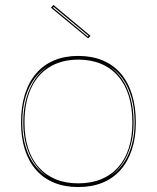

<svg xmlns="http://www.w3.org/2000/svg" viewBox="-20 -741 634 776"><path d="M296 -515Q351 -515 394.5 -497Q438 -479 468 -444Q498 -409 513.5 -359Q529 -309 529 -246Q529 -185 513 -136.5Q497 -88 467 -54Q437 -20 394 -2.5Q351 15 296 15Q242 15 199 -2.5Q156 -20 126 -54Q96 -88 80.5 -136.5Q65 -185 65 -246Q65 -309 80.5 -359Q96 -409 126 -444Q156 -479 199 -497Q242 -515 296 -515ZM297 -500Q229 -500 180 -470Q131 -440 105 -383Q79 -326 79 -246Q79 -188 93.5 -142.5Q108 -97 136.5 -65Q165 -33 205 -16.5Q245 0 296 0Q348 0 388.5 -16.5Q429 -33 457.5 -65Q486 -97 500.5 -142.5Q515 -188 515 -246Q515 -306 500.5 -353Q486 -400 457.5 -433Q429 -466 388.5 -483Q348 -500 297 -500ZM70 -246Q70 -194 82.5 -151.5Q95 -109 117.5 -78Q140 -47 171 -27Q142 -48 120 -79.5Q98 -111 86 -153Q74 -195 74 -246Q74 -301 87 -345.5Q100 -390 123 -423Q146 -456 177 -476Q145 -457 120.5 -424.5Q96 -392 83 -347.5Q70 -303 70 -246ZM524 -246Q524 -302 511.5 -346Q499 -390 476 -422.5Q453 -455 421 -474Q451 -454 473.5 -421Q496 -388 508 -344Q520 -300 520 -246Q520 -196 508.5 -154.5Q497 -113 476 -81.5Q455 -50 426 -29Q456 -49 478 -80Q500 -111 512 -153Q524 -195 524 -246ZM336 -586 186 -710 196 -721 346 -596ZM338 -596 197 -713 194 -710 335 -593Z"/></svg>

Font: Kalnia Glaze Thin
Style: Regular
Weight: 100
Designer: Frida Medrano
Foundry: Frida Medrano
Version: Version 1.110